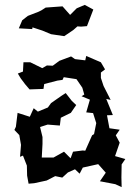

<svg xmlns="http://www.w3.org/2000/svg" viewBox="-20 -740 554 786"><path d="M153 -615 189 -600 243 -592 280 -617 297 -632 312 -631 336 -633 362 -701 327 -720 294 -706 267 -679 236 -714 167 -709 150 -698 138 -692 94 -675 71 -657 57 -624 112 -621 113 -628ZM39 -208 59 -187 66 -147 62 -98 74 -103 90 -62 91 -21 97 12 120 10 171 -1 206 -19 235 -13 258 -34 287 -47 306 -29 319 -54 382 -68 413 -33 389 2 452 14 478 26 477 -14 478 -67 493 -89 451 -101 470 -156 454 -186 470 -209 428 -215 418 -268 442 -269 415 -335 433 -331 404 -388 393 -421V-443L410 -456L393 -485L333 -511L329 -493L287 -498L271 -509L223 -491L196 -471L172 -472L153 -461L104 -485H76L74 -447L53 -439L65 -419L83 -395L101 -374L158 -376L161 -396L215 -410L236 -413L241 -424L293 -416L317 -381L325 -353L314 -346L348 -332L333 -280L361 -277L374 -236L365 -191L357 -186L329 -123L319 -124L279 -119L269 -92L242 -119L199 -95H151L154 -151V-179L144 -220L175 -230L225 -226L229 -258L270 -278L292 -310L274 -327L249 -359L232 -348L189 -318L176 -300L135 -283L118 -297L102 -262L52 -278L45 -221Z"/></svg>

Font: チョークS
Style: Regular
Weight: 400
Designer: [Stick] Fontworks Inc.
Foundry: [Stick] Fontworks Inc.
Version: Version 1.200;FEAKit 1.0